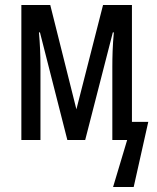

<svg xmlns="http://www.w3.org/2000/svg" viewBox="-20 -557 625 764"><path d="M570 -72H505V-537H390L284 -122L180 -537H65V0H141V-293C141 -338 139 -384 135 -428H139L248 0H319L429 -428H433C428 -375 427 -330 427 -291V0H486L430 187H512Z"/></svg>

Font: Noto Sans UI Condensed
Style: Regular
Weight: 400
Width: 3
Designer: Monotype Design Team
Foundry: Monotype Imaging Inc.
Version: Version 1.901